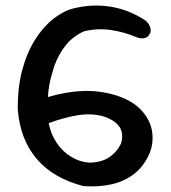

<svg xmlns="http://www.w3.org/2000/svg" viewBox="-20 -671 609 685"><path d="M277.8 -7Q169.4 -35 110.4 -104.8Q51.5 -174.6 43.5 -280.2Q42.5 -358.2 59.2 -420.8Q76 -483.2 104.9 -529.1Q133.9 -574.9 169.8 -603.4Q205.8 -631.9 241.8 -640.9Q310.5 -657.9 376 -646.9Q441.5 -636 500.2 -597Q500.2 -597 504.3 -592.9Q508.4 -588.8 512.4 -581.8Q516.5 -574.8 517.5 -565.5Q518.5 -556.2 512 -546.4Q506.4 -538.4 499.3 -536.1Q492.2 -533.8 484.9 -534.2Q477.5 -534.8 472.8 -536.4Q468 -538.1 468 -538.1Q420.1 -557.8 373.8 -564.2Q327.5 -570.8 280.1 -559.4Q239.8 -541.5 214.4 -509.4Q189.1 -477.4 174.1 -436.5Q169.4 -420.8 164 -402.4Q158.6 -384 155.3 -364.3Q152 -344.6 151 -324.8Q216.8 -344.2 276.2 -346.4Q335.6 -348.5 393.6 -331Q453 -312 484.6 -277.4Q516.1 -242.8 522.5 -202.3Q528.9 -161.9 513.6 -124.4Q494.6 -79.4 460.2 -51.9Q425.9 -24.5 379.5 -13.8Q333.1 -3 277.8 -7ZM299.8 -90.6Q343.4 -91.9 370.3 -110.4Q397.2 -129 411.4 -158.1Q434.1 -230.5 343.4 -257.4Q302 -267.6 254.1 -259.3Q206.1 -251 153.9 -231.8Q161.2 -192.4 182.2 -161.3Q203.2 -130.2 233.9 -111.6Q264.5 -92.9 299.8 -90.6Z"/></svg>

Font: Sour Gummy Black
Style: Regular
Weight: 900
Version: Version 1.000